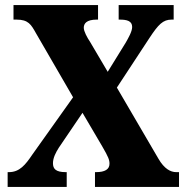

<svg xmlns="http://www.w3.org/2000/svg" viewBox="-20 -734 734 754"><path d="M10 0H242V-58H238C199 -58 188 -71 188 -93C188 -114 199 -135 211 -154L304 -291L381 -160C406 -117 410 -106 410 -91C410 -69 392 -58 357 -58H353V0H683V-58H672C650 -58 625 -71 602 -111L439 -390L567 -585C602 -638 620 -657 654 -657H662V-714H446V-657H450C478 -657 499 -652 499 -628C499 -610 483 -583 474 -567L403 -452L334 -569C322 -587 309 -611 309 -625C309 -641 319 -657 360 -657H365V-714H33V-657H45C91 -657 102 -638 121 -604L267 -352L107 -127C80 -87 57 -58 15 -58H10Z"/></svg>

Font: Noto Serif Ethiopic Condensed Black
Style: Regular
Weight: 900
Width: 3
Designer: Monotype Design Team
Foundry: Monotype Imaging Inc.
Version: Version 2.102